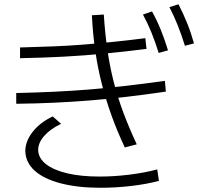

<svg xmlns="http://www.w3.org/2000/svg" viewBox="-20 -871 923 894"><path d="M561.1 -184.4Q525.6 -260 499.4 -332.8Q473.3 -405.6 454.4 -478.9Q435.6 -552.2 423.9 -631.7Q412.2 -711.1 407.8 -800L463.3 -803.3Q468.9 -716.7 480 -639.4Q491.1 -562.2 509.4 -490Q527.8 -417.8 554.4 -346.7Q581.1 -275.6 616.7 -198.9ZM97.8 -166.7Q97.8 -213.3 132.2 -257.2Q166.7 -301.1 225.6 -328.9L264.4 -294.4Q213.3 -270 185 -237.2Q156.7 -204.4 157.8 -170Q160 -133.3 195 -106.1Q230 -78.9 293.3 -63.9Q356.7 -48.9 444.4 -48.9Q511.1 -48.9 582.8 -57.8Q654.4 -66.7 712.2 -82.2L720 -28.9Q662.2 -13.3 590 -5Q517.8 3.3 447.8 3.3Q342.2 3.3 263.3 -17.2Q184.4 -37.8 142.2 -75.6Q100 -113.3 97.8 -166.7ZM73.3 -650Q154.4 -652.2 226.7 -655Q298.9 -657.8 367.8 -663.3Q436.7 -668.9 507.8 -676.1Q578.9 -683.3 656.7 -693.3L662.2 -643.3Q556.7 -630 463.9 -621.1Q371.1 -612.2 277.2 -607.2Q183.3 -602.2 73.3 -600ZM55.6 -437.8Q148.9 -440 232.2 -443.9Q315.6 -447.8 397.2 -454.4Q478.9 -461.1 565 -471.1Q651.1 -481.1 747.8 -494.4L752.2 -444.4Q654.4 -430 567.8 -420Q481.1 -410 398.9 -403.3Q316.7 -396.7 232.8 -392.8Q148.9 -388.9 55.6 -387.8ZM718.9 -624.4Q702.2 -677.8 685 -720Q667.8 -762.2 645.6 -803.3L687.8 -817.8Q711.1 -775.6 728.9 -731.7Q746.7 -687.8 762.2 -636.7ZM841.1 -657.8Q824.4 -711.1 807.2 -753.9Q790 -796.7 768.9 -837.8L811.1 -851.1Q833.3 -807.8 851.1 -763.9Q868.9 -720 883.3 -668.9Z"/></svg>

Font: Paperlogy 3 Light
Style: Regular
Weight: 300
Designer: redesigned by Lee Juim, glyphs from Gmarket Sans & Montserrat
Foundry: PT&
Version: Version 1.001